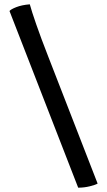

<svg xmlns="http://www.w3.org/2000/svg" viewBox="-20 -774 496 889"><path d="M342 95 24 -723Q30 -731 55.5 -741Q81 -751 118 -754Q126 -724 147.5 -662Q169 -600 203 -513L432 76Q422 82 396 88.5Q370 95 342 95Z"/></svg>

Font: Texturina Medium 12pt ExtraBold
Style: Regular
Weight: 800
Version: Version 1.002